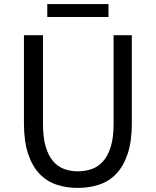

<svg xmlns="http://www.w3.org/2000/svg" viewBox="-20 -905 761 938"><path d="M360 13Q304 13 256 -3Q208 -19 172.5 -56.5Q137 -94 117 -154.5Q97 -215 97 -303V-733H190V-300Q190 -234 203 -189.5Q216 -145 239 -118Q262 -91 293 -79.5Q324 -68 360 -68Q397 -68 429 -79.5Q461 -91 484.5 -118Q508 -145 521.5 -189.5Q535 -234 535 -300V-733H624V-303Q624 -215 604 -154.5Q584 -94 548.5 -56.5Q513 -19 464.5 -3Q416 13 360 13ZM510 -885V-822H211V-885Z"/></svg>

Font: Kinto Sans
Style: Regular
Weight: 400
Designer: Authors: Ryoko NISHIZUKA  (kana & ideographs); Paul D. Hunt (Latin, Greek & Cyrillic); Wenlong ZHANG  (bopomofo); Sandol
Foundry: Adobe Systems Incorporated, ookami Inc.
Version: Version 0.001